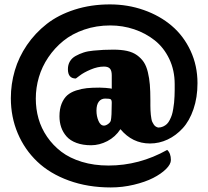

<svg xmlns="http://www.w3.org/2000/svg" viewBox="-20 -760 934 864"><path d="M691.9 -186Q704.1 -186 714.1 -190.7Q724.1 -195.3 731.2 -202.1Q738.3 -209 744.1 -220.7Q750 -232.4 753.4 -242.9Q756.8 -253.4 759.5 -270Q762.2 -286.6 763.4 -297.9Q764.6 -309.1 765.4 -327.4Q766.1 -345.7 766.1 -355Q766.1 -364.3 766.1 -381.3Q766.1 -443.8 741.7 -494.9Q717.3 -545.9 676.3 -578.4Q635.3 -610.8 583.7 -628.2Q532.2 -645.5 476.1 -645.5Q413.6 -645.5 358.9 -626.7Q304.2 -607.9 264.9 -575.9Q225.6 -543.9 197.3 -502Q168.9 -460 155 -412.6Q141.1 -365.2 141.1 -316.4Q141.1 -269.5 153.3 -226.3Q165.5 -183.1 191.9 -144.5Q218.3 -106 256.1 -77.1Q293.9 -48.3 348.4 -31.7Q402.8 -15.1 468.3 -15.1Q606.9 -15.1 732.4 -85.4Q749 -70.3 749 -40Q749 -21 727.1 0.7Q705.1 22.5 669.2 40.8Q633.3 59.1 582.3 71.3Q531.2 83.5 478.5 83.5Q375.5 83.5 290 52.5Q204.6 21.5 147.7 -32.7Q90.8 -86.9 59.8 -160.2Q28.8 -233.4 28.8 -318.4Q28.8 -381.8 46.6 -442.6Q64.5 -503.4 101.3 -557.4Q138.2 -611.3 190.2 -652.1Q242.2 -692.9 315.7 -716.6Q389.2 -740.2 474.6 -740.2Q555.2 -740.2 627.2 -714.8Q699.2 -689.5 752.7 -644Q806.2 -598.6 837.4 -531.7Q868.7 -464.8 868.7 -385.7Q868.7 -321.3 850.6 -268.6Q832.5 -215.8 802.2 -182.9Q772 -149.9 734.1 -132.1Q696.3 -114.3 654.8 -114.3Q575.7 -114.3 522 -178.7Q499 -143.6 463.1 -125Q427.2 -106.4 390.1 -106.4Q352.5 -106.4 324.2 -116.9Q295.9 -127.4 279.5 -146Q263.2 -164.6 255.4 -187.3Q247.6 -210 247.6 -236.8Q247.6 -269.5 257.3 -293.5Q267.1 -317.4 282.5 -331.1Q297.9 -344.7 322.3 -352.8Q346.7 -360.8 370.8 -363.3Q395 -365.7 428.2 -365.7Q441.4 -365.7 455.1 -364.5Q468.8 -363.3 475.6 -362.3L482.9 -360.8V-420.9Q482.9 -442.4 474.6 -451.4Q466.3 -460.4 447.8 -460.4Q419.4 -460.4 387.9 -447Q356.4 -433.6 338.9 -419.9L321.3 -406.7Q285.6 -406.7 285.6 -448.7Q285.6 -468.8 294.7 -483.9Q303.7 -499 320.6 -508.3Q337.4 -517.6 356 -523.7Q374.5 -529.8 400.4 -532.2Q426.3 -534.7 445.6 -535.6Q464.8 -536.6 489.7 -536.6Q525.4 -536.6 551.8 -530.8Q578.1 -524.9 596.7 -511.5Q615.2 -498 627 -480.5Q638.7 -462.9 645.3 -435.5Q651.9 -408.2 654.3 -378.9Q656.7 -349.6 656.7 -308.6Q656.7 -293 656.7 -285.2Q656.7 -277.3 657.2 -263.9Q657.7 -250.5 658.7 -243.7Q659.7 -236.8 661.1 -226.8Q662.6 -216.8 665.3 -211.4Q668 -206.1 671.6 -200.2Q675.3 -194.3 680.4 -190.9Q685.5 -187.5 691.9 -186ZM478.5 -216.8Q482.9 -234.9 482.9 -297.4Q482.9 -309.6 478.3 -313Q473.6 -316.4 453.6 -316.4Q435.1 -316.4 424.6 -302.5Q414.1 -288.6 414.1 -262.2Q414.1 -237.3 423.1 -216.1Q432.1 -194.8 447.8 -194.8Q456.5 -194.8 466.3 -201.9Q476.1 -209 478.5 -216.8Z"/></svg>

Font: Coustard Black
Style: Regular
Weight: 900
Foundry: vernon adams
Version: Version 1.001;